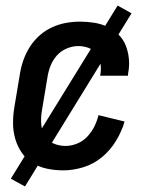

<svg xmlns="http://www.w3.org/2000/svg" viewBox="-20 -606 540 692"><path d="M208 8Q178 8 149.5 2Q121 -4 97.5 -18.5Q74 -33 58.5 -55.5Q43 -78 35 -105.5Q27 -133 27 -162.5Q27 -192 32 -221L52 -341Q56 -366 65 -391Q74 -416 88.5 -438.5Q103 -461 123.5 -479Q144 -497 168.5 -508Q193 -519 218 -523.5Q243 -528 268 -528Q294 -528 319.5 -524Q345 -520 367 -509.5Q389 -499 406.5 -482Q424 -465 433 -442.5Q442 -420 444.5 -394.5Q447 -369 442 -343L441 -333H341L342 -339Q345 -359 342 -378Q339 -397 328 -412Q317 -427 299 -433.5Q281 -440 262 -440Q241 -440 220 -431Q199 -422 184.5 -405.5Q170 -389 162 -368.5Q154 -348 151 -327L131 -207Q127 -184 128.5 -160.5Q130 -137 140.5 -118Q151 -99 171.5 -89.5Q192 -80 216 -80Q237 -80 258 -88.5Q279 -97 294.5 -113.5Q310 -130 320 -150Q330 -170 335 -191L429 -168Q419 -133 398.5 -99Q378 -65 348 -40Q318 -15 281 -3.5Q244 8 208 8ZM70 66 19 38 404 -586 454 -558Z"/></svg>

Font: Iosevka Semibold
Style: Italic
Weight: 600
Italic angle: -9°
Monospace: yes
Designer: Belleve Invis
Foundry: Belleve Invis
Version: Version 32.5.0; ttfautohint (v1.8.4)